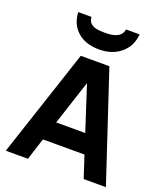

<svg xmlns="http://www.w3.org/2000/svg" viewBox="-162 -1022 972 1130"><g transform="rotate(20 323.5 -456.5)"><path d="M636.2 0H497.1L452.1 -137.2H191.9L147.9 0H9.3L232.9 -675.8H412.1ZM413.1 -257.8 322.3 -537.1 231 -257.8ZM320.8 -747.6Q235.8 -747.6 185.3 -792Q134.8 -836.4 130.9 -912.6H213.9Q215.8 -889.6 227.3 -876.5Q238.8 -863.3 259.5 -857.4Q280.3 -851.6 321.8 -851.6Q422.4 -851.6 430.2 -912.6H515.1Q509.3 -837.4 455.6 -792.5Q401.9 -747.6 320.8 -747.6Z"/></g></svg>

Font: Cadman
Style: Bold
Weight: 700
Designer: Paul James MIller
Foundry: High-Logic / Made with FontCreator
Version: Version 2.114;March 28, 2021;FontCreator 13.0.0.2683 64-bit